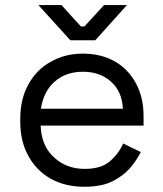

<svg xmlns="http://www.w3.org/2000/svg" viewBox="-20 -711 632 745"><path d="M306.6 13.7Q233.4 13.7 176.8 -17.6Q121.1 -48.8 89.8 -106.4Q58.6 -163.1 58.6 -238.3Q58.6 -242.2 58.6 -250Q58.6 -326.2 89.8 -382.8Q121.1 -440.4 175.8 -470.7Q231.4 -502.9 301.8 -502.9Q371.1 -502.9 423.8 -473.6Q476.6 -444.3 506.8 -388.7Q537.1 -334 537.1 -259.8Q537.1 -248 537.1 -223.6Q437.5 -223.6 137.7 -223.6Q140.6 -144.5 189.5 -100.6Q237.3 -55.7 308.6 -55.7Q372.1 -55.7 406.2 -85Q440.4 -114.3 458 -154.3Q480.5 -142.6 526.4 -121.1Q510.7 -89.8 484.4 -58.6Q458 -28.3 415 -6.8Q373 13.7 306.6 13.7ZM138.7 -289.1Q218.8 -289.1 457 -289.1Q453.1 -357.4 410.2 -394.5Q368.2 -432.6 301.8 -432.6Q235.4 -432.6 192.4 -394.5Q149.4 -357.4 138.7 -289.1ZM252.9 -554.7Q221.7 -588.9 128.9 -691.4Q151.4 -691.4 218.8 -691.4Q237.3 -669.9 293.9 -608.4Q297.9 -608.4 307.6 -608.4Q327.1 -628.9 383.8 -691.4Q406.2 -691.4 472.7 -691.4Q442.4 -657.2 349.6 -554.7Q326.2 -554.7 252.9 -554.7Z"/></svg>

Font: Kadena Space Grotesk
Style: Regular
Weight: 400
Designer: Florian Karsten
Version: Version 2.000